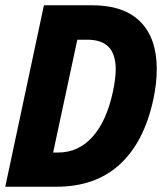

<svg xmlns="http://www.w3.org/2000/svg" viewBox="-31 -710 616 730"><path d="M136 -690H319Q441 -690 503 -627Q565 -564 565 -448Q565 -393 552 -332Q517 -170 424.5 -85Q332 0 183 0H-11ZM189 -130Q267 -130 320.5 -189.5Q374 -249 398 -360Q409 -412 409 -446Q409 -503 382.5 -531Q356 -559 301 -559H263L171 -130Z"/></svg>

Font: Decalotype ExtraBold Italic
Style: Regular
Weight: 800
Italic angle: -12°
Designer: Alfredo Marco Pradil
Foundry: Alfredo Marco Pradil
Version: Version 1.0